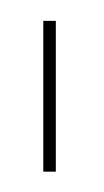

<svg xmlns="http://www.w3.org/2000/svg" viewBox="-20 -695 100 184"><path d="M21.5 -530.5H33.5V-675H21.5Z"/></svg>

Font: Anybody Thin Condensed
Style: Regular
Weight: 100
Width: 3
Version: Version 1.113;gftools[0.9.25]